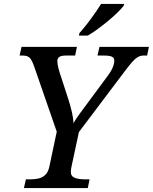

<svg xmlns="http://www.w3.org/2000/svg" viewBox="-20 -951 773 971"><path d="M101 0 111 -44H134Q156 -44 175.5 -48.5Q195 -53 209.5 -67Q224 -81 230 -110L267 -285L152 -617Q145 -636 138.5 -647.5Q132 -659 122 -664.5Q112 -670 92 -670H79L89 -714H369L360 -670H311Q290 -670 280 -663Q270 -656 270 -642Q270 -635 271.5 -625.5Q273 -616 275.5 -606Q278 -596 282 -583L326 -448Q336 -417 343.5 -384.5Q351 -352 352 -327Q362 -348 382 -374.5Q402 -401 429 -438L523 -565Q535 -581 542.5 -594.5Q550 -608 554 -620.5Q558 -633 558 -644Q558 -658 546.5 -664Q535 -670 507 -670H473L483 -714H733L724 -670H705Q690 -670 676.5 -662Q663 -654 648.5 -637.5Q634 -621 615 -596L379 -283L342 -110Q341 -104 339.5 -96Q338 -88 338 -83Q338 -59 358.5 -51.5Q379 -44 410 -44H433L424 0ZM382 -784Q400 -804 419.5 -829Q439 -854 457.5 -880.5Q476 -907 491 -931H608L605 -921Q593 -906 572.5 -886Q552 -866 526 -844.5Q500 -823 474 -804Q448 -785 424 -771H379Z"/></svg>

Font: ET Text
Style: Italic
Weight: 470
Italic angle: -12°
Designer: Monotype Design Team
Foundry: Monotype Imaging Inc.
Version: Version 2.009